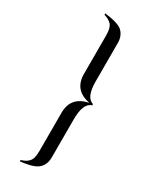

<svg xmlns="http://www.w3.org/2000/svg" viewBox="-247 -811 892 1106"><g transform="rotate(30 199.5 -258.0)"><path d="M248 -132V122Q248 194 184 217Q151 229 100 234V225Q153 210 163 172Q168 153 168 125V-129Q168 -235 278 -258Q168 -279 168 -387V-641Q168 -698 146 -717Q128 -733 100 -741V-750Q189 -740 218 -714Q248 -686 248 -638V-384Q248 -277 300 -262V-254Q248 -239 248 -132Z"/></g></svg>

Font: Italiana
Style: Regular
Weight: 400
Designer: Santiago Orozco
Foundry: Santiago Orozco
Version: Version 001.001